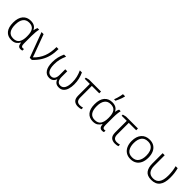

<svg xmlns="http://www.w3.org/2000/svg" viewBox="349 -2322 3848 3848"><g transform="rotate(45 2273.0 -398.0)"><path d="M277 10Q173 10 115 -59.5Q57 -129 57 -264Q57 -398 117.5 -470Q178 -542 284 -542Q409 -542 452 -446H456Q458 -468 465.5 -490.5Q473 -513 482 -532H528Q519 -499 513.5 -448.5Q508 -398 508 -337V-118Q508 -73 520 -55.5Q532 -38 554 -38Q562 -38 571 -40Q580 -42 587 -44V0Q580 4 567 7Q554 10 540 10Q500 10 480 -13Q460 -36 454 -92H450Q429 -50 388.5 -20Q348 10 277 10ZM284 -39Q373 -39 412 -96.5Q451 -154 451 -260V-274Q451 -386 412.5 -439Q374 -492 288 -492Q203 -492 159.5 -433Q116 -374 116 -264Q116 -153 157 -96Q198 -39 284 -39Z M595 -532H654L793 -156Q802 -134 812.5 -103Q823 -72 829 -52H832Q929 -143 974.5 -259.5Q1020 -376 1020 -532H1077Q1077 -422 1054 -329Q1031 -236 981.5 -155.5Q932 -75 853 0H793Z M1740 -532Q1770 -465 1785.5 -399.5Q1801 -334 1801 -256Q1801 -182 1783 -121.5Q1765 -61 1725.5 -25.5Q1686 10 1623 10Q1567 10 1534.5 -15.5Q1502 -41 1488 -86H1485Q1471 -41 1437 -15.5Q1403 10 1350 10Q1265 10 1218.5 -59.5Q1172 -129 1172 -256Q1172 -336 1187.5 -400Q1203 -464 1233 -532H1292Q1261 -463 1245 -398Q1229 -333 1229 -255Q1229 -147 1262 -93Q1295 -39 1355 -39Q1407 -39 1433 -77Q1459 -115 1459 -182V-341H1515V-182Q1515 -113 1541 -76Q1567 -39 1619 -39Q1681 -39 1712.5 -95Q1744 -151 1744 -255Q1744 -332 1728.5 -397.5Q1713 -463 1681 -532Z M2281 -532V-482H2071V-159Q2071 -96 2096 -66.5Q2121 -37 2174 -37Q2194 -37 2216.5 -40.5Q2239 -44 2255 -49V-4Q2240 2 2216 6Q2192 10 2166 10Q2095 10 2054.5 -28Q2014 -66 2014 -152V-482H1869V-514L1942 -532Z M2588 10Q2484 10 2426 -59.5Q2368 -129 2368 -264Q2368 -398 2428.5 -470Q2489 -542 2595 -542Q2720 -542 2763 -446H2767Q2769 -468 2776.5 -490.5Q2784 -513 2793 -532H2839Q2830 -499 2824.5 -448.5Q2819 -398 2819 -337V-118Q2819 -73 2831 -55.5Q2843 -38 2865 -38Q2873 -38 2882 -40Q2891 -42 2898 -44V0Q2891 4 2878 7Q2865 10 2851 10Q2811 10 2791 -13Q2771 -36 2765 -92H2761Q2740 -50 2699.5 -20Q2659 10 2588 10ZM2595 -39Q2684 -39 2723 -96.5Q2762 -154 2762 -260V-274Q2762 -386 2723.5 -439Q2685 -492 2599 -492Q2514 -492 2470.5 -433Q2427 -374 2427 -264Q2427 -153 2468 -96Q2509 -39 2595 -39ZM2579 -606V-616Q2589 -641 2599 -674Q2609 -707 2617 -741.5Q2625 -776 2629 -806H2689V-796Q2684 -770 2672 -736Q2660 -702 2644.5 -667.5Q2629 -633 2615 -606Z M3328 -532V-482H3118V-159Q3118 -96 3143 -66.5Q3168 -37 3221 -37Q3241 -37 3263.5 -40.5Q3286 -44 3302 -49V-4Q3287 2 3263 6Q3239 10 3213 10Q3142 10 3101.5 -28Q3061 -66 3061 -152V-482H2916V-514L2989 -532Z M3891 -266Q3891 -183 3863.5 -121Q3836 -59 3782.5 -24.5Q3729 10 3652 10Q3578 10 3525 -24Q3472 -58 3443.5 -120Q3415 -182 3415 -266Q3415 -396 3479.5 -469Q3544 -542 3656 -542Q3732 -542 3784.5 -507.5Q3837 -473 3864 -411Q3891 -349 3891 -266ZM3474 -266Q3474 -164 3517 -101.5Q3560 -39 3652 -39Q3745 -39 3788.5 -101.5Q3832 -164 3832 -266Q3832 -332 3814 -383Q3796 -434 3757 -463Q3718 -492 3655 -492Q3564 -492 3519 -432Q3474 -372 3474 -266Z M4244 10Q4128 10 4078 -56Q4028 -122 4028 -237V-532H4086V-240Q4086 -38 4249 -38Q4426 -38 4426 -294Q4426 -358 4419 -416Q4412 -474 4396 -532H4454Q4469 -474 4476.5 -417Q4484 -360 4484 -292Q4484 10 4244 10Z"/></g></svg>

Font: BC Sans Light
Style: Regular
Weight: 300
Designer: Monotype Design Team
Foundry: Monotype Imaging Inc.
Version: Version 2.000;GOOG;noto-source:20170915:90ef993387c0